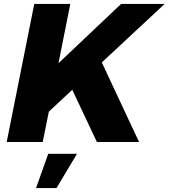

<svg xmlns="http://www.w3.org/2000/svg" viewBox="-20 -721 856 975"><path d="M686 0H472L347 -265L228 -154L197 0H14L154 -701H337L277 -400L595 -701H816L497 -404ZM267 234H163L225 60H371Z"/></svg>

Font: Argentum Novus
Style: Bold Italic
Weight: 700
Designer: Julieta Ulanovsky (font) & Cristiano Sobral (main changes)
Foundry: Julieta Ulanovsky (font) & Cristiano Sobral (main changes)
Version: Version 3.00;November 27, 2020;FontCreator 13.0.0.2655 64-bi